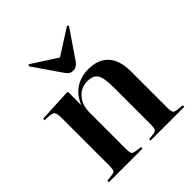

<svg xmlns="http://www.w3.org/2000/svg" viewBox="-210 -931 1076 1076"><g transform="rotate(-45 327.5 -393.0)"><path d="M337.9 -583Q323.2 -583 312.7 -590.1Q302.2 -597.2 289.1 -617.2L179.2 -776.9L187 -785.2L337.9 -688L491.2 -786.1L499 -777.8L386.2 -612.8Q366.7 -583 337.9 -583ZM37.1 0V-12.2L80.1 -17.1Q95.2 -18.6 100.1 -27.8Q105 -37.1 105 -63V-437Q105 -471.7 98.4 -483.9Q91.8 -496.1 70.8 -498L27.8 -501L28.8 -512.2L228 -522L233.9 -516.1L232.9 -416H233.9Q255.9 -471.7 300.3 -500.7Q344.7 -529.8 402.8 -529.8Q481.9 -529.8 522.9 -484.6Q564 -439.5 564 -352.1V-58.1Q564 -34.7 570.1 -26.4Q576.2 -18.1 595.2 -16.1L634.8 -12.2V0H367.2V-11.2L403.8 -15.1Q420.9 -17.1 426.5 -25.9Q432.1 -34.7 432.1 -58.1V-360.8Q432.1 -433.1 415 -459.5Q397.9 -485.8 351.1 -485.8Q302.2 -485.8 269.5 -448.7Q236.8 -411.6 236.8 -354V-61Q236.8 -37.1 241.9 -28.3Q247.1 -19.5 261.2 -18.1L304.2 -11.2V0Z"/></g></svg>

Font: Display Semibold
Style: Regular
Weight: 600
Designer: Latin by Veronika Burian and Jose Scaglione. Greek by Irene Vlachou. Cyrillic by Vera Evstafieva.
Foundry: TypeTogether
Version: Version 3.002